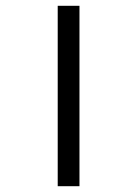

<svg xmlns="http://www.w3.org/2000/svg" viewBox="-20 -642 396 662"><path d="M179 0H254V-622H179Z"/></svg>

Font: Noto Sans Gurmukhi UI ExtraCondensed
Style: Regular
Weight: 400
Width: 2
Designer: Jelle Bosma - Monotype Design Team
Foundry: Monotype Imaging Inc.
Version: Version 2.004